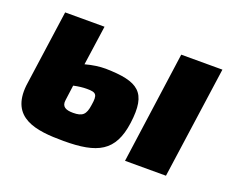

<svg xmlns="http://www.w3.org/2000/svg" viewBox="-88 -644 978 802"><g transform="rotate(20 401.0 -243.5)"><path d="M318 -334C291 -334 261 -330 228 -321L253 -497H78L30 -155C14 -5 132 10 255 10C405 10 475 -24 493 -157C512 -299 464 -331 318 -334ZM594 -497 525 0H707L777 -497ZM314 -171C308 -127 294 -114 252 -114C220 -114 200 -123 205 -154L214 -221C237 -226 256 -228 273 -228C315 -228 322 -220 314 -171Z"/></g></svg>

Font: Exo 2 Extra Bold
Style: Italic
Weight: 800
Italic angle: -8°
Designer: Natanael Gama
Version: Version 1.001;PS 001.001;hotconv 1.0.88;makeotf.lib2.5.64775